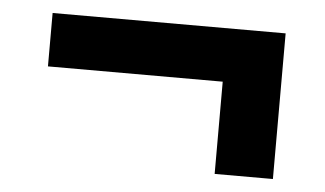

<svg xmlns="http://www.w3.org/2000/svg" viewBox="-34 -462 667 394"><g transform="rotate(5 300.0 -265.0)"><path d="M60 -305H420V-115H540V-415H60Z"/></g></svg>

Font: CommitMonoV142 ExtLt
Style: Regular
Weight: 200
Monospace: yes
Designer: Eigil Nikolajsen
Foundry: Eigil Nikolajsen
Version: Version 1.142